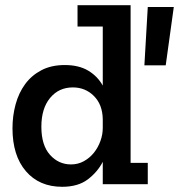

<svg xmlns="http://www.w3.org/2000/svg" viewBox="-20 -708 688 738"><path d="M617 -457H535L548 -681H648ZM375 0V-86Q355 -47 317.5 -18.5Q280 10 219 10Q131 10 79.5 -50Q28 -110 28 -215Q28 -263 40 -307Q52 -351 76.5 -384.5Q101 -418 139 -438Q177 -458 229 -458Q283 -458 319 -436.5Q355 -415 375 -379V-606H278V-688H482V-82H548V0ZM375 -250Q374 -306 341 -339Q308 -372 260 -372Q206 -372 172.5 -331.5Q139 -291 139 -221Q139 -150 172 -113Q205 -76 253 -76Q280 -76 302.5 -88.5Q325 -101 341 -121Q357 -141 366 -166Q375 -191 375 -216Z"/></svg>

Font: Zilla Slab SemiBold
Style: Regular
Weight: 600
Designer: Typotheque.com
Foundry: Typotheque type foundry
Version: Version 1.1; 2017